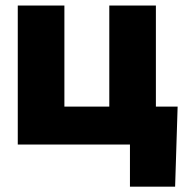

<svg xmlns="http://www.w3.org/2000/svg" viewBox="-20 -536 679 712"><path d="M45.9 0V-515.6H218.8V-140.6H385.3V-515.6H558.1V0ZM461.9 156.2V0H417V-140.6H638.7L629.4 156.2Z"/></svg>

Font: Inter Display Extra Bold
Style: Regular
Weight: 800
Designer: Rasmus Andersson
Foundry: rsms
Version: Version 4.000;git-4fc901f